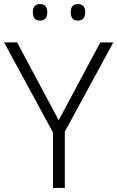

<svg xmlns="http://www.w3.org/2000/svg" viewBox="-20 -922 576 942"><path d="M268 -332 472 -714H536L298 -276V0H240V-272L0 -714H64ZM141 -862Q141 -902 176 -902Q212 -902 212 -862Q212 -821 176 -821Q141 -821 141 -862ZM327 -862Q327 -902 362 -902Q398 -902 398 -862Q398 -821 362 -821Q327 -821 327 -862Z"/></svg>

Font: Noto Sans Myanmar Light
Style: Regular
Weight: 300
Designer: Monotype Design Team
Foundry: Monotype Imaging Inc.
Version: Version 2.107; ttfautohint (v1.8.4.7-5d5b)